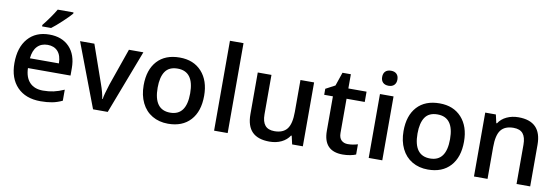

<svg xmlns="http://www.w3.org/2000/svg" viewBox="-56 -1177 4645 1598"><g transform="rotate(10 2266.5 -378.0)"><path d="M317.9 9.8Q191.9 9.8 120.8 -63.7Q49.8 -137.2 49.8 -266.1Q49.8 -398.4 115.7 -474.1Q181.6 -549.8 296.9 -549.8Q403.8 -549.8 465.8 -484.9Q527.8 -419.9 527.8 -306.2V-244.1H168Q170.4 -165.5 210.4 -123.3Q250.5 -81.1 323.2 -81.1Q371.1 -81.1 412.4 -90.1Q453.6 -99.1 501 -120.1V-26.9Q459 -6.8 416 1.5Q373 9.8 317.9 9.8ZM296.9 -462.9Q242.2 -462.9 209.2 -428.2Q176.3 -393.6 169.9 -327.1H415Q414.1 -394 382.8 -428.5Q351.6 -462.9 296.9 -462.9ZM223.6 -606V-618.2Q251.5 -652.3 281 -694.3Q310.5 -736.3 327.6 -766.1H460.9V-755.9Q435.5 -726.1 385 -679Q334.5 -631.8 299.8 -606Z M761.2 0 556.2 -540H677.2L787.1 -226.1Q815.4 -147 821.3 -98.1H825.2Q829.6 -133.3 859.4 -226.1L969.2 -540H1091.3L885.3 0Z M1652.3 -271Q1652.3 -138.7 1584.5 -64.5Q1516.6 9.8 1395.5 9.8Q1319.8 9.8 1261.7 -24.4Q1203.6 -58.6 1172.4 -122.6Q1141.1 -186.5 1141.1 -271Q1141.1 -402.3 1208.5 -476.1Q1275.9 -549.8 1398.4 -549.8Q1515.6 -549.8 1584 -474.4Q1652.3 -398.9 1652.3 -271ZM1259.3 -271Q1259.3 -84 1397.5 -84Q1534.2 -84 1534.2 -271Q1534.2 -456.1 1396.5 -456.1Q1324.2 -456.1 1291.7 -408.2Q1259.3 -360.4 1259.3 -271Z M1898.9 0H1784.2V-759.8H1898.9Z M2443.8 0 2427.7 -70.8H2421.9Q2397.9 -33.2 2353.8 -11.7Q2309.6 9.8 2252.9 9.8Q2154.8 9.8 2106.4 -39.1Q2058.1 -87.9 2058.1 -187V-540H2173.8V-207Q2173.8 -145 2199.2 -114Q2224.6 -83 2278.8 -83Q2351.1 -83 2385 -126.2Q2418.9 -169.4 2418.9 -271V-540H2534.2V0Z M2898.9 -83Q2940.9 -83 2982.9 -96.2V-9.8Q2963.9 -1.5 2933.8 4.2Q2903.8 9.8 2871.6 9.8Q2708.5 9.8 2708.5 -162.1V-453.1H2634.8V-503.9L2713.9 -545.9L2752.9 -660.2H2823.7V-540H2977.5V-453.1H2823.7V-164.1Q2823.7 -122.6 2844.5 -102.8Q2865.2 -83 2898.9 -83Z M3205.6 0H3090.8V-540H3205.6ZM3084 -683.1Q3084 -713.9 3100.8 -730.5Q3117.7 -747.1 3148.9 -747.1Q3179.2 -747.1 3196 -730.5Q3212.9 -713.9 3212.9 -683.1Q3212.9 -653.8 3196 -637Q3179.2 -620.1 3148.9 -620.1Q3117.7 -620.1 3100.8 -637Q3084 -653.8 3084 -683.1Z M3848.6 -271Q3848.6 -138.7 3780.8 -64.5Q3712.9 9.8 3591.8 9.8Q3516.1 9.8 3458 -24.4Q3399.9 -58.6 3368.7 -122.6Q3337.4 -186.5 3337.4 -271Q3337.4 -402.3 3404.8 -476.1Q3472.2 -549.8 3594.7 -549.8Q3711.9 -549.8 3780.3 -474.4Q3848.6 -398.9 3848.6 -271ZM3455.6 -271Q3455.6 -84 3593.8 -84Q3730.5 -84 3730.5 -271Q3730.5 -456.1 3592.8 -456.1Q3520.5 -456.1 3488 -408.2Q3455.6 -360.4 3455.6 -271Z M4455.6 0H4340.3V-332Q4340.3 -394.5 4315.2 -425.3Q4290 -456.1 4235.4 -456.1Q4162.6 -456.1 4128.9 -413.1Q4095.2 -370.1 4095.2 -269V0H3980.5V-540H4070.3L4086.4 -469.2H4092.3Q4116.7 -507.8 4161.6 -528.8Q4206.5 -549.8 4261.2 -549.8Q4455.6 -549.8 4455.6 -352.1Z"/></g></svg>

Font: f1_44652          
Style: Regular
Weight: 600
Foundry: Ascender Corporation
Version: Version 1.10